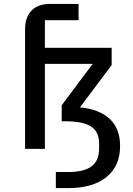

<svg xmlns="http://www.w3.org/2000/svg" viewBox="-20 -760 680 980"><path d="M108 0V-612Q108 -671 140.5 -705.5Q173 -740 237 -740H381V-657H209V-516H550V-428L388 -212Q486 -203 539.5 -153.5Q593 -104 593 -15Q593 88 523 144Q453 200 331 200H265V118H328Q409 118 447.5 89Q486 60 486 -3V-27Q486 -87 445 -114Q404 -141 314 -141H295V-223L453 -434H209V0Z"/></svg>

Font: Writer Medium
Style: Regular
Weight: 500
Monospace: yes
Designer: Mike Abbink, Paul van der Laan, Pieter van Rosmalen
Foundry: Bold Monday
Version: Version 2.001 2020